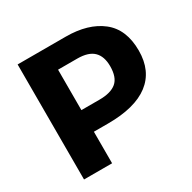

<svg xmlns="http://www.w3.org/2000/svg" viewBox="-148 -807 953 954"><g transform="rotate(-30 328.0 -330.0)"><path d="M70 0V-660H346Q474 -660 550 -600.5Q626 -541 626 -419Q626 -302 546.5 -241.5Q467 -181 312 -181H231V0ZM341 -537H231V-305H335Q400 -305 432 -332Q464 -359 464 -423Q464 -479 434.5 -508Q405 -537 341 -537Z"/></g></svg>

Font: Bricolage Grotesque 12pt ExtraBold
Style: Regular
Weight: 800
Designer: Mathieu Triay
Foundry: Atelier Triay
Version: Version 1.001; ttfautohint (v1.8.4.7-5d5b);gftools[0.9.33.de